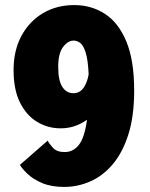

<svg xmlns="http://www.w3.org/2000/svg" viewBox="-20 -726 590 757"><path d="M233 11Q182 11 146.2 -4.2Q110.5 -19.5 89 -40Q67.5 -60.5 58.5 -76L168 -171.5Q174.5 -158.5 189.5 -142.5Q204.5 -126.5 235 -126.5Q269 -126.5 291.2 -155Q313.5 -183.5 323 -254Q276 -220 219 -220Q169.5 -220 127.2 -245Q85 -270 59.2 -321Q33.5 -372 33.5 -450Q33.5 -526.5 64.2 -584Q95 -641.5 149 -673.8Q203 -706 272.5 -706Q340 -706 393.5 -671.5Q447 -637 478 -562.8Q509 -488.5 509 -369Q509 -267.5 486 -195.5Q463 -123.5 424 -77.8Q385 -32 335.5 -10.5Q286 11 233 11ZM209.5 -462.5Q209.5 -407.5 226 -383Q242.5 -358.5 268.5 -358.5Q294 -358.5 308.8 -378.8Q323.5 -399 329.5 -432.5Q327 -489.5 318 -518.2Q309 -547 296.5 -556.5Q284 -566 270.5 -566Q248 -566 228.8 -541Q209.5 -516 209.5 -462.5Z"/></svg>

Font: Trispace SemiCondensed ExtraBold
Style: Regular
Weight: 800
Width: 4
Designer: Tyler Finck
Foundry: Etcetera Type Company
Version: Version 1.210; ttfautohint (v1.8.3)